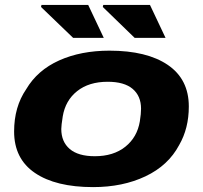

<svg xmlns="http://www.w3.org/2000/svg" viewBox="-20 -745 821 777"><path d="M524.9 -591.8 396 -716.8 397.9 -725.1H586.9L649.9 -591.8ZM275.9 -591.8 146 -716.8 147.9 -725.1H336.9L399.9 -591.8ZM356.9 12.2Q205.6 12.2 121.3 -45.2Q37.1 -102.5 37.1 -212.9Q37.1 -312.5 85.9 -383.8Q131.3 -460.9 219.5 -500.5Q307.6 -540 422.9 -540Q574.2 -540 659.2 -482.2Q744.1 -424.3 744.1 -314Q744.1 -225.6 705.1 -158.2Q661.1 -75.2 568.8 -31.5Q476.6 12.2 356.9 12.2ZM363.8 -112.8Q439 -112.8 487.1 -151.1Q535.2 -189.5 545.9 -253.9Q550.8 -284.7 550.8 -305.2Q550.8 -356.4 516.8 -385.3Q482.9 -414.1 416 -414.1Q339.8 -414.1 292.2 -376.2Q244.6 -338.4 233.9 -273.9Q228 -236.8 228 -223.1Q228 -171.4 262.2 -142.1Q296.4 -112.8 363.8 -112.8Z"/></svg>

Font: Archivo Expanded ExtraBold
Style: Italic
Weight: 800
Width: 7
Italic angle: -10°
Designer: Hector Gatti
Foundry: Omnibus-Type
Version: Version 2.001